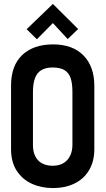

<svg xmlns="http://www.w3.org/2000/svg" viewBox="-20 -942 535 973"><path d="M376 -795 248 -922 115 -794 167 -743 248 -825 323 -744ZM36 -508V-186Q36 -121 64.5 -77Q93 -33 141 -11Q189 11 248 11Q311 11 358.5 -12.5Q406 -36 432 -80.5Q458 -125 458 -186V-507Q458 -605 403 -661Q348 -717 249 -717Q150 -717 93 -663.5Q36 -610 36 -508ZM147 -206V-476Q147 -519 157.5 -546.5Q168 -574 190 -587Q212 -600 247 -600Q285 -600 307 -586.5Q329 -573 338 -546Q347 -519 347 -476V-207Q347 -176 335 -152Q323 -128 301 -115Q279 -102 247 -102Q215 -102 192.5 -114.5Q170 -127 158.5 -150.5Q147 -174 147 -206Z"/></svg>

Font: Advent Pro
Style: Bold
Weight: 700
Designer: VivaRado, Andreas Kalpakidis
Foundry: VivaRado, Andreas Kalpakidis
Version: Version 3.000